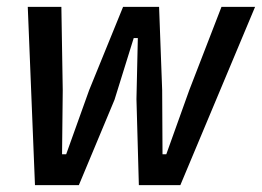

<svg xmlns="http://www.w3.org/2000/svg" viewBox="-20 -540 764 560"><path d="M61 -520H159L163 -277L161 -90H173L240 -277L339 -520H444L453 -277L454 -90H465L532 -277L626 -520H724L506 0H385L378 -251L382 -429H370L314 -249L210 0H82Z"/></svg>

Font: IBM Plex Sans Cond Medm
Style: Italic
Weight: 500
Width: 3
Italic angle: -11°
Designer: Mike Abbink, Paul van der Laan, Pieter van Rosmalen
Foundry: Bold Monday
Version: Version 1.3